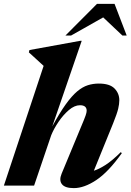

<svg xmlns="http://www.w3.org/2000/svg" viewBox="-38 -955 672 988"><path d="M225.5 -259 137.5 0H-18L186.5 -616Q173 -628.5 152.5 -647.2Q132 -666 110.5 -685.5L113.5 -697.5L375 -745H382.5L231 -304.5Q269 -374.5 300.2 -418Q331.5 -461.5 359.2 -484.8Q387 -508 414 -516.5Q441 -525 470.5 -525Q526.5 -525 551.2 -499.8Q576 -474.5 576 -439Q576 -420 570.2 -395.5Q564.5 -371 544 -320L445 -76.5Q471 -84.5 505 -106.2Q539 -128 583.5 -172L589 -167Q519.5 -69.5 457.2 -28.2Q395 13 342 13Q296.5 13 280.8 -7Q265 -27 279 -61L379 -302Q397 -344.5 402.5 -360.5Q408 -376.5 408 -385Q408 -413.5 373.5 -413.5Q345.5 -413.5 316.2 -388.5Q287 -363.5 262.8 -327.5Q238.5 -291.5 225.5 -259ZM298.5 -772 461 -935H551.5L614 -772H592L493 -865.5L327.5 -772Z"/></svg>

Font: Newsreader 72pt
Style: Bold Italic
Weight: 700
Italic angle: -17°
Designer: Hugues Gentile
Foundry: Production Type
Version: Version 1.003; ttfautohint (v1.8.3)